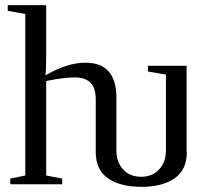

<svg xmlns="http://www.w3.org/2000/svg" viewBox="-20 -714 810 744"><path d="M703 -125H704Q704 -56 656.5 -23Q609 10 528 10Q446 10 398.5 -23Q351 -56 351 -125V-330Q351 -414 270 -414Q226 -414 159 -400V-34L221 -22V0H20V-22L78 -34V-660L10 -672V-694H159V-495Q159 -444 156 -422Q240 -471 311 -471Q431 -471 431 -336V-131Q431 -86 457 -57.5Q483 -29 527 -29Q570 -29 596.5 -57.5Q623 -86 623 -131V-425L553 -437V-459H703Z"/></svg>

Font: Libra Serif Modern
Style: Regular
Weight: 400
Designer: Stefan Peev, Context Ltd
Foundry: Stefan Peev, Context Ltd
Version: Version 1.000